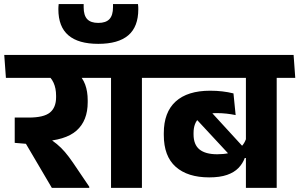

<svg xmlns="http://www.w3.org/2000/svg" viewBox="-44 -906 1444 926"><path d="M454.5 -530.5 446.5 -641H-23.5L-15.5 -530.5ZM386.5 0V-5.5L308 -121.5Q287.5 -151.5 269.2 -172.8Q251 -194 230.2 -211.2Q209.5 -228.5 181.5 -245.5V-286.5L27 -339V-217L81 -212.5L206 0ZM328 -555.5H173.5Q202 -534 214.2 -507.2Q226.5 -480.5 226.5 -444.5V-437Q226.5 -387.5 196.8 -363.2Q167 -339 94.5 -339H27L104.5 -222L152 -223.5Q271.5 -228.5 325.2 -276.2Q379 -324 379 -413V-422Q379 -465 366.8 -498.2Q354.5 -531.5 328 -555.5Z M640.5 0V-568H491.5V0ZM730 -530.5 722 -641H402L410 -530.5ZM621.5 -886.5H501Q501 -885.5 501 -878.8Q501 -872 501 -871Q501 -832.5 484 -814Q467 -795.5 430 -795.5Q393.5 -795.5 376.5 -813.8Q359.5 -832 359.5 -871Q359.5 -872 359.5 -878.5Q359.5 -885 359.5 -886.5H239Q238 -878.5 237.8 -872.5Q237.5 -866.5 237.5 -861.5Q237.5 -777 285.8 -735.8Q334 -694.5 430 -694.5Q526.5 -694.5 574.8 -735.8Q623 -777 623 -861.5Q623 -866 622.8 -872.2Q622.5 -878.5 621.5 -886.5Z M1290.5 -568H1142V0H1290.5ZM1111 -530.5H1380L1372 -641H1103ZM691 -530.5H1318L1310.5 -641H682.5ZM880.5 -355.5 1088.5 -131.5 1142 -183 944 -399ZM746 -255Q746 -152.5 803.5 -101.5Q861 -50.5 965 -50.5Q1016.5 -50.5 1051 -62.5Q1085.5 -74.5 1106 -95.8Q1126.5 -117 1136.5 -144H1151.5L1144.5 -242.5Q1134 -204 1099.5 -183Q1065 -162 1003.5 -162Q947 -162 918.2 -185.2Q889.5 -208.5 889.5 -258V-264.5Q889.5 -313 916.8 -336.8Q944 -360.5 1001 -360.5Q1025.5 -360.5 1048 -358Q1070.5 -355.5 1092.5 -351L1082 -455.5Q1056 -462 1028.5 -465.2Q1001 -468.5 969.5 -468.5Q860.5 -468.5 803.2 -416.5Q746 -364.5 746 -264Z"/></svg>

Font: Anek Devanagari
Style: Bold
Weight: 700
Designer: Kailash Malviya (Devanagari) & Yesha Goshar (Latin)
Foundry: Ek Type
Version: Version 1.003